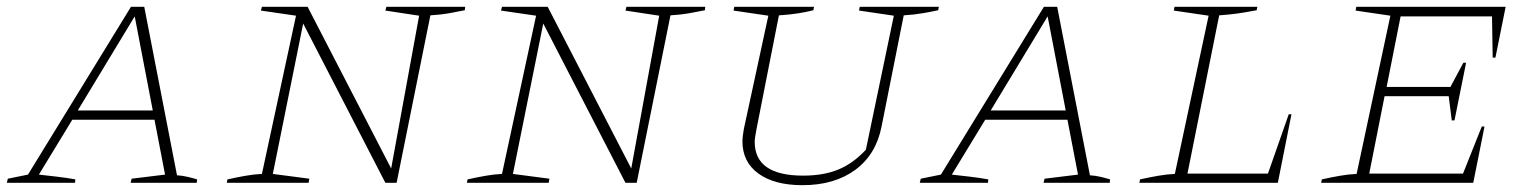

<svg xmlns="http://www.w3.org/2000/svg" viewBox="-41 -536 4495 563"><path d="M478 -22Q494 -21 509 -17.5Q524 -14 537 -10L536 0H342L345 -12L443 -24L412 -185H171L73 -24Q99 -21 125.5 -18Q152 -15 180 -10L179 0H-21L-18 -12L41 -24L343 -516H382ZM187 -212H407L354 -488Z M1092 -516H1323L1322 -506Q1297 -501 1275 -497Q1253 -493 1221 -491L1122 0H1089L848 -467L759 -26L866 -12L864 0H624L626 -10Q653 -16 678.5 -20.5Q704 -25 727 -26L827 -490L724 -505L727 -516H861L1106 -42L1188 -490L1089 -505Z M1796 -516H2027L2026 -506Q2001 -501 1979 -497Q1957 -493 1925 -491L1826 0H1793L1552 -467L1463 -26L1570 -12L1568 0H1328L1330 -10Q1357 -16 1382.5 -20.5Q1408 -25 1431 -26L1531 -490L1428 -505L1431 -516H1565L1810 -42L1892 -490L1793 -505Z M2312 7Q2230 7 2183 -27Q2136 -61 2136 -122Q2136 -134 2140 -157L2212 -490L2110 -505L2112 -516H2346L2344 -506Q2325 -501 2300 -497Q2275 -493 2243 -491L2177 -156Q2175 -144 2173.5 -135.5Q2172 -127 2172 -120Q2172 -21 2314 -21Q2374 -21 2417.5 -39Q2461 -57 2498 -97L2580 -490L2478 -505L2480 -516H2712L2710 -506Q2692 -502 2666.5 -497.5Q2641 -493 2609 -491L2544 -165Q2528 -83 2467 -38Q2406 7 2312 7Z M3155 -22Q3171 -21 3186 -17.5Q3201 -14 3214 -10L3213 0H3019L3022 -12L3120 -24L3089 -185H2848L2750 -24Q2776 -21 2802.5 -18Q2829 -15 2857 -10L2856 0H2656L2659 -12L2718 -24L3020 -516H3059ZM2864 -212H3084L3031 -488Z M3738 -201H3746L3706 0H3300L3302 -10Q3329 -16 3354.5 -20.5Q3380 -25 3404 -26L3503 -490L3401 -505L3403 -516H3646L3644 -506Q3607 -499 3584.5 -496Q3562 -493 3534 -491L3441 -27H3677Z M3833 0 3835 -10Q3862 -16 3887.5 -20.5Q3913 -25 3937 -26L4036 -490L3934 -505L3936 -516H4374L4344 -367H4336L4334 -488H4066L4025 -281H4212L4250 -352H4258L4224 -183H4216L4207 -254H4019L3974 -27H4249L4304 -165H4312L4279 0Z"/></svg>

Font: Piazzolla SC Thin
Style: Italic
Weight: 100
Italic angle: -11.3°
Designer: Juan Pablo del Peral
Foundry: Huerta Tipografica
Version: Version 1.330